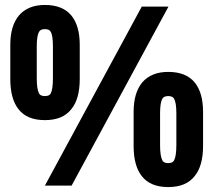

<svg xmlns="http://www.w3.org/2000/svg" viewBox="-20 -737 870 783"><path d="M55.2 -292Q22 -334 22 -415V-554.2Q22 -631.3 57.1 -673.8Q94.2 -716.8 163.1 -716.8Q235.4 -716.8 271 -673.8Q305.2 -631.8 305.2 -554.2V-415Q305.2 -333.5 271 -292Q236.3 -247.1 163.1 -247.1Q89.8 -247.1 55.2 -292ZM667 -710 272 20H163.1L558.1 -710ZM187 -356Q195.8 -373 195.8 -418V-547.9Q195.8 -592.3 187 -606.9Q181.6 -618.2 163.1 -618.2Q144.5 -618.2 139.2 -606.9Q129.9 -591.3 129.9 -547.9V-418Q129.9 -373.5 139.2 -356Q144.5 -345.2 163.1 -345.2Q181.6 -345.2 187 -356ZM558.1 -19Q524.9 -61 524.9 -142.1V-280.8Q524.9 -358.4 560.1 -400.9Q597.2 -443.8 666 -443.8Q738.3 -443.8 773.9 -400.9Q808.1 -358.9 808.1 -280.8V-142.1Q808.1 -60.5 773.9 -19Q739.3 25.9 666 25.9Q592.8 25.9 558.1 -19ZM689.9 -83Q699.2 -100.6 699.2 -145V-274.9Q699.2 -318.4 689.9 -334Q684.6 -345.2 666 -345.2Q647.5 -345.2 642.1 -334Q632.8 -318.4 632.8 -274.9V-145Q632.8 -100.6 642.1 -83Q647.5 -71.8 666 -71.8Q684.6 -71.8 689.9 -83Z"/></svg>

Font: D-DIN-PRO SemiBold
Style: Bold
Weight: 600
Designer: datto
Foundry: CyberFei
Version: Version 1.000;hotconv 1.0.109;makeotfexe 2.5.65596